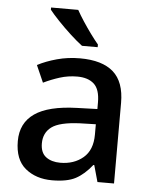

<svg xmlns="http://www.w3.org/2000/svg" viewBox="-54 -811 683 866"><g transform="rotate(5 287.0 -378.0)"><path d="M292 -549Q393 -549 443.5 -504.5Q494 -460 494 -365V0H419L398 -75H394Q359 -31 320.5 -10.5Q282 10 214 10Q141 10 93 -29.5Q45 -69 45 -153Q45 -235 107 -278Q169 -321 298 -325L390 -328V-358Q390 -417 363 -441.5Q336 -466 287 -466Q246 -466 208 -454Q170 -442 135 -425L101 -502Q139 -522 188.5 -535.5Q238 -549 292 -549ZM317 -257Q225 -253 189.5 -226.5Q154 -200 154 -152Q154 -110 179 -91Q204 -72 244 -72Q306 -72 347.5 -107Q389 -142 389 -212V-259ZM265 -766Q277 -744 295 -716.5Q313 -689 332 -663Q351 -637 367 -618V-606H296Q272 -624 241.5 -652Q211 -680 183.5 -709Q156 -738 142 -756V-766Z"/></g></svg>

Font: Noto Sans Gurmukhi UI Medium
Style: Regular
Weight: 500
Designer: Jelle Bosma - Monotype Design Team
Foundry: Monotype Imaging Inc.
Version: Version 2.004; ttfautohint (v1.8.4.7-5d5b)